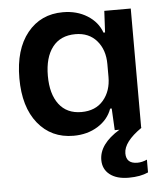

<svg xmlns="http://www.w3.org/2000/svg" viewBox="-54 -590 734 853"><g transform="rotate(-5 313.5 -163.0)"><path d="M258 9Q159 9 99.5 -64.5Q40 -138 40 -266Q40 -395 99.5 -468.5Q159 -542 258 -542Q320 -542 366.5 -513Q413 -484 430 -436H437L442 -532H560V-2L561 0Q480 56 480 107Q480 153 530 153Q551 153 573 143V200Q538 216 486 216Q432 216 401.5 192Q371 168 371 127Q371 56 463 0H442L437 -97H430Q413 -49 366.5 -20Q320 9 258 9ZM302 -93Q365 -93 400 -134Q435 -175 435 -238V-295Q435 -359 400 -399.5Q365 -440 305 -440Q238 -440 202.5 -394Q167 -348 167 -266Q167 -185 202 -139Q237 -93 302 -93Z"/></g></svg>

Font: Mona Sans SemiBold
Style: Regular
Weight: 600
Designer: Deni Anggara
Foundry: GitHub
Version: Version 2.000;Glyphs 3.2.3 (3260)